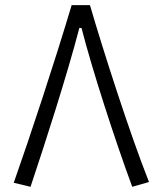

<svg xmlns="http://www.w3.org/2000/svg" viewBox="-20 -718 626 743"><path d="M328.1 -698.2H257.3C190.4 -474.1 96.7 -190.9 33.2 -10.7L98.1 4.9C154.8 -164.1 239.3 -426.8 287.1 -609.9H295.4C336.4 -449.2 423.8 -179.2 491.7 4.9L556.6 -13.7C482.4 -200.7 379.9 -520.5 328.1 -698.2Z"/></svg>

Font: Cascadia Mono Light
Style: Regular
Weight: 300
Monospace: yes
Designer: Aaron Bell
Foundry: Saja Typeworks
Version: Version 2404.023